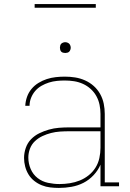

<svg xmlns="http://www.w3.org/2000/svg" viewBox="-20 -914 640 942"><path d="M269 8Q248 8 226.5 5.5Q205 3 185 -5Q165 -13 148 -26.5Q131 -40 120 -58Q109 -76 103.5 -97Q98 -118 98 -139Q98 -164 106.5 -188.5Q115 -213 132.5 -231Q150 -249 172.5 -260Q195 -271 219.5 -278Q244 -285 269 -287Q294 -289 319 -289H473V-355Q473 -377 468.5 -399.5Q464 -422 453 -442Q442 -462 425 -477.5Q408 -493 387 -502.5Q366 -512 343.5 -515.5Q321 -519 298 -519Q278 -519 258.5 -517Q239 -515 220 -509Q201 -503 183.5 -493Q166 -483 153 -468Q140 -453 132.5 -434Q125 -415 125 -395H104Q105 -417 112.5 -438.5Q120 -460 134.5 -477.5Q149 -495 168.5 -507Q188 -519 209.5 -526Q231 -533 253.5 -535.5Q276 -538 298 -538Q324 -538 349 -534Q374 -530 397.5 -519.5Q421 -509 440 -492Q459 -475 471.5 -452.5Q484 -430 489 -405Q494 -380 494 -355V-19H564V0H473V-106Q461 -78 439 -54.5Q417 -31 389.5 -17Q362 -3 331 2.5Q300 8 269 8ZM272 -11Q297 -11 322.5 -15Q348 -19 371.5 -28.5Q395 -38 415 -54Q435 -70 448.5 -91.5Q462 -113 467.5 -138.5Q473 -164 473 -189V-270H319Q297 -270 274.5 -268.5Q252 -267 230.5 -261.5Q209 -256 188.5 -246.5Q168 -237 151.5 -221.5Q135 -206 127 -184.5Q119 -163 119 -141Q119 -112 130.5 -85Q142 -58 164.5 -40.5Q187 -23 215.5 -17Q244 -11 272 -11ZM300 -654Q295 -654 289.5 -655.5Q284 -657 280.5 -660.5Q277 -664 275.5 -669.5Q274 -675 274 -680Q274 -685 275.5 -690.5Q277 -696 280.5 -699.5Q284 -703 289.5 -705Q295 -707 300 -707Q305 -707 310.5 -705Q316 -703 319.5 -699.5Q323 -696 325 -690.5Q327 -685 327 -680Q327 -675 325 -669.5Q323 -664 319.5 -660.5Q316 -657 310.5 -655.5Q305 -654 300 -654ZM150 -876V-894H450V-876Z"/></svg>

Font: Iosevka Slab Thin Extended
Style: Regular
Weight: 100
Width: 7
Monospace: yes
Designer: Belleve Invis
Foundry: Belleve Invis
Version: Version 11.1.1; ttfautohint (v1.8.3)